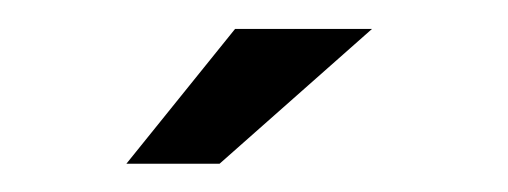

<svg xmlns="http://www.w3.org/2000/svg" viewBox="-20 -722 360 136"><path d="M69.5 -606H135.5L243.5 -701.5H146.5Z"/></svg>

Font: Anybody Thin SemiBold
Style: Regular
Weight: 600
Version: Version 1.113;gftools[0.9.25]